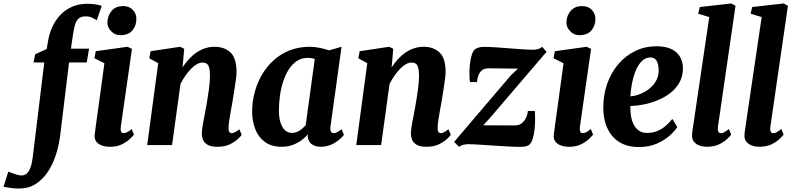

<svg xmlns="http://www.w3.org/2000/svg" viewBox="-148 -837 4583 1108"><path d="M129.5 -601Q137 -646 155.2 -684.5Q173.5 -723 202 -752.5Q230.5 -782 269 -798.5Q307.5 -815 354 -815Q374.5 -815 397 -812.8Q419.5 -810.5 439 -803L410 -719.5Q400.5 -727 384.5 -735Q368.5 -743 344 -742.5Q318.5 -742.5 304.5 -729Q290.5 -715.5 284 -691Q277.5 -666.5 272.5 -633.5L261.5 -556H366L352.5 -476.5H250.5L199.5 -57.5Q192.5 0.5 174.8 55.8Q157 111 128 154.8Q99 198.5 58 224.8Q17 251 -37 251Q-62.5 251 -88.5 247.5Q-114.5 244 -127.5 241L-100 153Q-96.5 154.5 -82.8 160Q-69 165.5 -52.5 170.5Q-36 175.5 -24 175.5Q-6.5 175.5 6 164.8Q18.5 154 27.2 131.2Q36 108.5 40.5 74L107.5 -476.5H45.5L55 -524L121.5 -554ZM487.5 10Q456.5 10 435.5 1Q414.5 -8 405 -23.8Q395.5 -39.5 398.5 -60.5Q401 -83 405.5 -114.5Q410 -146 415.2 -185.2Q420.5 -224.5 427 -270.2Q433.5 -316 440.2 -366.8Q447 -417.5 454.5 -472L397 -501L404.5 -541.5L587.5 -567L613.5 -555L549 -105Q546.5 -87 551 -77.8Q555.5 -68.5 565.5 -68.5Q574.5 -68.5 585 -73.8Q595.5 -79 612 -92.5L625 -60Q619.5 -52.5 602.2 -35.8Q585 -19 556.2 -4.5Q527.5 10 487.5 10ZM545.5 -634Q515 -634 492.5 -657.8Q470 -681.5 472 -711.5Q474 -749.5 497.5 -775.8Q521 -802 562.5 -802Q598.5 -802 619 -779.2Q639.5 -756.5 639 -728Q639 -689 616 -661.5Q593 -634 545.5 -634Z M905.5 -448.5Q922.5 -474 942.2 -495.8Q962 -517.5 985.2 -533.5Q1008.5 -549.5 1034.8 -558.2Q1061 -567 1090.5 -567Q1146.5 -567 1181.8 -534.5Q1217 -502 1217 -420.5Q1217 -404.5 1212.8 -373.5Q1208.5 -342.5 1203 -308.2Q1197.5 -274 1193 -247Q1188.5 -222 1183.5 -194.5Q1178.5 -167 1174.8 -141.5Q1171 -116 1171 -97Q1171 -79.5 1176.5 -74Q1182 -68.5 1188.5 -68.5Q1197 -68.5 1207 -73.5Q1217 -78.5 1233.5 -91L1247 -58.5Q1242 -51 1224.5 -34.5Q1207 -18 1177.8 -4Q1148.5 10 1107 10Q1069 10 1049.5 -1.8Q1030 -13.5 1023.2 -31.5Q1016.5 -49.5 1016.5 -68Q1017 -80 1019.2 -97Q1021.5 -114 1025.2 -134Q1029 -154 1033.2 -175.5Q1037.5 -197 1041 -217Q1044.5 -237.5 1048.5 -261.2Q1052.5 -285 1056 -310Q1059.5 -335 1061.8 -359.2Q1064 -383.5 1063.5 -405Q1063 -433.5 1058.5 -448.5Q1054 -463.5 1044.5 -469.8Q1035 -476 1020 -476Q1004 -476 987 -466Q970 -456 953.5 -439Q937 -422 921.5 -399.8Q906 -377.5 893.5 -352.5L845 0H701.5L765 -472.5L713.5 -500.5L721 -541.5L891 -567L915 -555.5Z M1759 -106Q1756.5 -85.5 1762 -77Q1767.5 -68.5 1778 -68.5Q1785.5 -68.5 1796 -73.5Q1806.5 -78.5 1823 -91.5L1837 -59Q1831.5 -50.5 1813.2 -34Q1795 -17.5 1766.8 -3.8Q1738.5 10 1702.5 10Q1671.5 10 1650.8 -5Q1630 -20 1628 -50L1629 -61.5Q1613.5 -43.5 1591.2 -27.2Q1569 -11 1540.8 -0.5Q1512.5 10 1477.5 10Q1418.5 10 1380.8 -17.8Q1343 -45.5 1325 -92Q1307 -138.5 1307 -194Q1307 -250 1321.5 -304Q1336 -358 1363.5 -405.5Q1391 -453 1431.5 -489.5Q1472 -526 1524.2 -546.5Q1576.5 -567 1639.5 -567Q1667.5 -567 1698.8 -560.5Q1730 -554 1751.5 -546.5L1823 -567ZM1668.5 -496.5Q1659 -500 1648.8 -501.5Q1638.5 -503 1628 -503Q1592 -503 1564.8 -484.8Q1537.5 -466.5 1517.8 -435.2Q1498 -404 1485.5 -364.5Q1473 -325 1467.2 -282.5Q1461.5 -240 1461.5 -199.5Q1461.5 -158.5 1470.8 -129.5Q1480 -100.5 1497 -85.2Q1514 -70 1537 -70Q1549 -70 1559.8 -73.5Q1570.5 -77 1580.5 -83.2Q1590.5 -89.5 1599.2 -97.5Q1608 -105.5 1616 -114Z M2112 -448.5Q2129 -474 2148.8 -495.8Q2168.5 -517.5 2191.8 -533.5Q2215 -549.5 2241.2 -558.2Q2267.5 -567 2297 -567Q2353 -567 2388.2 -534.5Q2423.5 -502 2423.5 -420.5Q2423.5 -404.5 2419.2 -373.5Q2415 -342.5 2409.5 -308.2Q2404 -274 2399.5 -247Q2395 -222 2390 -194.5Q2385 -167 2381.2 -141.5Q2377.5 -116 2377.5 -97Q2377.5 -79.5 2383 -74Q2388.5 -68.5 2395 -68.5Q2403.5 -68.5 2413.5 -73.5Q2423.5 -78.5 2440 -91L2453.5 -58.5Q2448.5 -51 2431 -34.5Q2413.5 -18 2384.2 -4Q2355 10 2313.5 10Q2275.5 10 2256 -1.8Q2236.5 -13.5 2229.8 -31.5Q2223 -49.5 2223 -68Q2223.5 -80 2225.8 -97Q2228 -114 2231.8 -134Q2235.5 -154 2239.8 -175.5Q2244 -197 2247.5 -217Q2251 -237.5 2255 -261.2Q2259 -285 2262.5 -310Q2266 -335 2268.2 -359.2Q2270.5 -383.5 2270 -405Q2269.5 -433.5 2265 -448.5Q2260.5 -463.5 2251 -469.8Q2241.5 -476 2226.5 -476Q2210.5 -476 2193.5 -466Q2176.5 -456 2160 -439Q2143.5 -422 2128 -399.8Q2112.5 -377.5 2100 -352.5L2051.5 0H1908L1971.5 -472.5L1920 -500.5L1927.5 -541.5L2097.5 -567L2121.5 -555.5Z M2841 -441Q2827 -441 2808.8 -441.2Q2790.5 -441.5 2770.5 -441.8Q2750.5 -442 2731.2 -442.2Q2712 -442.5 2695 -442.5Q2678 -442.5 2666.5 -442.5Q2646.5 -442 2633.2 -431.2Q2620 -420.5 2613 -402.5Q2606 -384.5 2604.5 -363.5H2564Q2561.5 -380 2561 -408.2Q2560.5 -436.5 2563.8 -467.2Q2567 -498 2575.2 -522.5Q2583.5 -547 2597.5 -555.5Q2603 -559 2615.2 -562.8Q2627.5 -566.5 2645.5 -566.5Q2673 -566.5 2711.2 -564Q2749.5 -561.5 2790.2 -558.2Q2831 -555 2867.5 -552.5Q2904 -550 2926.5 -550Q2944 -550 2957.5 -554Q2971 -558 2980.5 -567L3006 -538L2677.5 -154L2640.5 -114Q2660.5 -114 2683 -113.8Q2705.5 -113.5 2729.8 -113.5Q2754 -113.5 2778.8 -113.5Q2803.5 -113.5 2827.5 -113.5Q2855.5 -113.5 2875 -137.5Q2894.5 -161.5 2898.5 -197H2938.5Q2940 -178.5 2940 -149.8Q2940 -121 2936.8 -90.2Q2933.5 -59.5 2925.8 -34.8Q2918 -10 2903.5 0.5Q2897.5 5 2884.5 7.8Q2871.5 10.5 2852.5 10.5Q2824 10.5 2782.8 8.2Q2741.5 6 2697.2 3Q2653 0 2614.5 -2.5Q2576 -5 2553 -5Q2542 -5 2526.5 -1.5Q2511 2 2502 11L2472.5 -18L2799.5 -401.5Z M3137 10Q3106 10 3085 1Q3064 -8 3054.5 -23.8Q3045 -39.5 3048 -60.5Q3050.5 -83 3055 -114.5Q3059.5 -146 3064.8 -185.2Q3070 -224.5 3076.5 -270.2Q3083 -316 3089.8 -366.8Q3096.5 -417.5 3104 -472L3046.5 -501L3054 -541.5L3237 -567L3263 -555L3198.5 -105Q3196 -87 3200.5 -77.8Q3205 -68.5 3215 -68.5Q3224 -68.5 3234.5 -73.8Q3245 -79 3261.5 -92.5L3274.5 -60Q3269 -52.5 3251.8 -35.8Q3234.5 -19 3205.8 -4.5Q3177 10 3137 10ZM3194.5 -634Q3164 -634 3141.5 -657.8Q3119 -681.5 3121 -711.5Q3123 -749.5 3146.5 -775.8Q3170 -802 3211.5 -802Q3247.5 -802 3268 -779.2Q3288.5 -756.5 3288 -728Q3288 -689 3265 -661.5Q3242 -634 3194.5 -634Z M3760.5 -104Q3747.5 -82.5 3717.8 -55.5Q3688 -28.5 3643.2 -8.5Q3598.5 11.5 3539.5 11.5Q3483 11.5 3443.5 -7.5Q3404 -26.5 3379.8 -58.8Q3355.5 -91 3344.5 -131Q3333.5 -171 3333.5 -212Q3333 -289 3356.2 -354.2Q3379.5 -419.5 3421 -467.8Q3462.5 -516 3518.5 -543Q3574.5 -570 3639.5 -570Q3692.5 -570 3726 -554Q3759.5 -538 3775.8 -510Q3792 -482 3793 -447.5Q3794 -399.5 3774.2 -363.2Q3754.5 -327 3721.2 -301Q3688 -275 3647.5 -258.5Q3607 -242 3565.8 -234Q3524.5 -226 3489.5 -225Q3489 -189 3494.8 -160.2Q3500.5 -131.5 3512.8 -111.5Q3525 -91.5 3542.8 -80.8Q3560.5 -70 3584.5 -70Q3620.5 -70 3648.2 -82.2Q3676 -94.5 3696.5 -113.2Q3717 -132 3732 -150.5ZM3607 -505.5Q3577 -505.5 3555.5 -484Q3534 -462.5 3520.2 -428.2Q3506.5 -394 3499 -355Q3491.5 -316 3490 -281Q3509 -282 3531.5 -289Q3554 -296 3575.8 -308.8Q3597.5 -321.5 3615.5 -340Q3633.5 -358.5 3643.8 -382.5Q3654 -406.5 3653 -436Q3651.5 -470.5 3640 -488Q3628.5 -505.5 3607 -505.5Z M3995 -105Q3992.5 -88 3996.8 -78.2Q4001 -68.5 4012.5 -68.5Q4020 -68.5 4029.8 -73Q4039.5 -77.5 4058.5 -92.5L4071.5 -60Q4066 -52.5 4049 -35.8Q4032 -19 4002.5 -4.5Q3973 10 3929 10Q3910 10 3890.5 3.5Q3871 -3 3858.2 -17.2Q3845.5 -31.5 3845.5 -55Q3845.5 -61 3846.2 -68Q3847 -75 3848 -81.8Q3849 -88.5 3849.5 -92L3945 -738.5L3881 -758L3890.5 -796.5L4072.5 -817L4096.5 -803.5Z M4297.5 -105Q4295 -88 4299.2 -78.2Q4303.5 -68.5 4315 -68.5Q4322.5 -68.5 4332.2 -73Q4342 -77.5 4361 -92.5L4374 -60Q4368.5 -52.5 4351.5 -35.8Q4334.5 -19 4305 -4.5Q4275.5 10 4231.5 10Q4212.5 10 4193 3.5Q4173.5 -3 4160.8 -17.2Q4148 -31.5 4148 -55Q4148 -61 4148.8 -68Q4149.5 -75 4150.5 -81.8Q4151.5 -88.5 4152 -92L4247.5 -738.5L4183.5 -758L4193 -796.5L4375 -817L4399 -803.5Z"/></svg>

Font: Merriweather 20pt ExtraBold
Style: Italic
Weight: 800
Italic angle: -7.8°
Version: Version 2.101